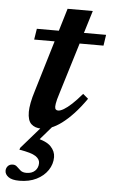

<svg xmlns="http://www.w3.org/2000/svg" viewBox="-76 -586 518 884"><g transform="rotate(5 183.0 -144.0)"><path d="M59 -394 67 -444.5H387L379.5 -394ZM198 -162Q191.5 -142 188.2 -129.2Q185 -116.5 183.8 -108.8Q182.5 -101 182.5 -95.5Q182.5 -86 186.5 -82Q190.5 -78 197.5 -78Q207.5 -78 223.2 -87.2Q239 -96.5 259.8 -115.8Q280.5 -135 305.5 -164.5L330 -144Q301 -102.5 273.5 -73.2Q246 -44 220.5 -25Q195 -6 171.5 2.8Q148 11.5 126.5 11.5Q98 11.5 80.8 -4.5Q63.5 -20.5 63.5 -60.5Q63.5 -77.5 68.2 -102.8Q73 -128 83.5 -161L200 -548.5H316.5ZM47.5 259.5Q13 259.5 -3.2 247.5Q-19.5 235.5 -19.5 219Q-19.5 206.5 -11.2 197.2Q-3 188 12 188Q23.5 188 31.5 196Q39.5 204 49.2 212.2Q59 220.5 76.5 220.5Q102 220.5 116.5 206.5Q131 192.5 131 170.5Q131 152.5 111.2 139.2Q91.5 126 35.5 117L38.5 108L153 -23.5H197L84.5 106.5L99 54.5Q155 66 176.2 88.2Q197.5 110.5 197.5 137.5Q197.5 170 178.8 198Q160 226 126.2 242.8Q92.5 259.5 47.5 259.5Z"/></g></svg>

Font: Newsreader 16pt 16pt SemiBold
Style: Italic
Weight: 600
Italic angle: -17°
Version: Version 1.003